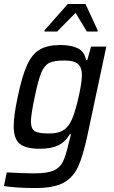

<svg xmlns="http://www.w3.org/2000/svg" viewBox="-31 -745 575 968"><path d="M-11 193 3 124Q80 129 141 129Q206 129 238 115.5Q270 102 285.5 71.5Q301 41 316 -26L327 -68H321Q297 -28 261 -11.5Q225 5 170 5Q99 5 68.5 -20Q38 -45 38 -109Q38 -161 58 -255Q80 -361 105.5 -417Q131 -473 170 -495.5Q209 -518 274 -518Q328 -518 361.5 -501.5Q395 -485 403 -442H409L428 -510H505L411 -68Q388 40 363 95Q338 150 289 176.5Q240 203 147 203Q51 203 -11 193ZM323 -126Q342 -158 361.5 -239.5Q381 -321 382 -365Q382 -406 361.5 -423Q341 -440 294 -440Q242 -440 217.5 -428Q193 -416 177.5 -379.5Q162 -343 144 -256Q125 -166 125 -133Q125 -95 144.5 -83.5Q164 -72 216 -72Q257 -72 281.5 -84.5Q306 -97 323 -126ZM193 -586 194 -593 311 -725H400L461 -593V-586H407L350 -680L257 -586Z"/></svg>

Font: Saira Semi Condensed
Style: Italic
Weight: 400
Width: 4
Italic angle: -12°
Designer: Hector Gatti with collaboration of the Omnibus-Type team
Foundry: Omnibus-Type
Version: Version 1.001; ttfautohint (v1.8)